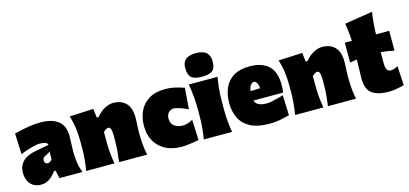

<svg xmlns="http://www.w3.org/2000/svg" viewBox="-65 -1214 3607 1692"><g transform="rotate(-15 1738.5 -368.5)"><path d="M147 14Q102 14 73 -5.5Q44 -25 30 -57Q16 -89 16 -126Q16 -170.5 32.2 -199.2Q48.5 -228 73 -245.5Q97.5 -263 123.5 -271.8Q149.5 -280.5 169 -284L297 -308Q298 -321 279.2 -330Q260.5 -339 216 -339Q205 -339 175.5 -332.2Q146 -325.5 110.8 -314.2Q75.5 -303 47 -290L39 -481Q64.5 -487 103 -495.8Q141.5 -504.5 187.2 -511.2Q233 -518 281 -518Q381 -518 439 -474.8Q497 -431.5 497 -333Q497 -307 495 -271.5Q493 -236 493 -212V-190Q493 -147.5 499 -99.8Q505 -52 525 0H315L299 -73H285Q265 -42.5 229 -14.2Q193 14 147 14ZM251 -153Q261.5 -153 272.2 -160.5Q283 -168 291 -179V-250Q285 -243.5 277.2 -238.2Q269.5 -233 253 -226Q242 -221.5 231.5 -212.8Q221 -204 221 -186Q221 -169 230.8 -161Q240.5 -153 251 -153Z M559 0Q567.5 -52 572.2 -101Q577 -150 577 -213V-263Q577 -322.5 569.8 -381.2Q562.5 -440 543 -502L761 -512L771 -431H788Q820.5 -471.5 862 -494.8Q903.5 -518 944 -518Q1016 -518 1058.5 -474.5Q1101 -431 1101 -341Q1101 -308 1098.5 -275.2Q1096 -242.5 1096 -213Q1096 -150 1100 -101Q1104 -52 1115 0H859Q866 -52 870 -99.5Q874 -147 874 -200V-238Q874 -279.5 867 -298.8Q860 -318 842 -318Q835.5 -318 821.5 -309Q807.5 -300 799 -291V-200Q799 -147 803.5 -99.5Q808 -52 817 0Z M1428 12Q1341.5 12 1280 -21.2Q1218.5 -54.5 1185.8 -113.2Q1153 -172 1153 -249Q1153 -326.5 1182 -387Q1211 -447.5 1269.2 -482.2Q1327.5 -517 1416 -517Q1466.5 -517 1511.8 -505.8Q1557 -494.5 1589 -483L1574 -291Q1527 -313.5 1493.2 -323.2Q1459.5 -333 1443 -333Q1416 -331 1397.5 -311.2Q1379 -291.5 1379 -256Q1379 -212.5 1409.2 -189.8Q1439.5 -167 1488 -166Q1504 -166 1529.5 -173.2Q1555 -180.5 1578 -194L1586 -7Q1555.5 -2 1512.8 5Q1470 12 1428 12Z M1632 0Q1640.5 -52 1645.2 -101Q1650 -150 1650 -213V-263Q1650 -318 1647.2 -358.8Q1644.5 -399.5 1640 -433.5Q1635.5 -467.5 1630 -502H1892Q1886 -467.5 1881.5 -433.5Q1877 -399.5 1874.5 -358.8Q1872 -318 1872 -263V-213Q1872 -150 1876.5 -101Q1881 -52 1890 0ZM1760.5 -538Q1695.5 -538 1666 -561.5Q1636.5 -585 1636.5 -653Q1636.5 -701 1666 -727Q1695.5 -753 1761.5 -753Q1827 -753 1856.2 -725Q1885.5 -697 1885.5 -646Q1885.5 -583 1856 -560.5Q1826.5 -538 1760.5 -538Z M2226 16Q2121 16 2056 -18Q1991 -52 1961 -112.2Q1931 -172.5 1931 -251Q1931 -329.5 1958 -389.8Q1985 -450 2041.2 -484Q2097.5 -518 2186 -518Q2297 -518 2358 -463.5Q2419 -409 2419 -288Q2419 -266.5 2417.8 -250.2Q2416.5 -234 2414 -218H2143Q2151 -190.5 2178 -176.8Q2205 -163 2255 -163Q2270.5 -163 2296.8 -168.2Q2323 -173.5 2352 -181Q2381 -188.5 2405 -196L2412 -12Q2379 -4.5 2334.5 5.8Q2290 16 2226 16ZM2188 -377Q2172 -374.5 2158.5 -357Q2145 -339.5 2140.5 -304.5L2228 -308Q2226.5 -338.5 2215 -357Q2203.5 -375.5 2188 -377Z M2465 0Q2473.5 -52 2478.2 -101Q2483 -150 2483 -213V-263Q2483 -322.5 2475.8 -381.2Q2468.5 -440 2449 -502L2667 -512L2677 -431H2694Q2726.5 -471.5 2768 -494.8Q2809.5 -518 2850 -518Q2922 -518 2964.5 -474.5Q3007 -431 3007 -341Q3007 -308 3004.5 -275.2Q3002 -242.5 3002 -213Q3002 -150 3006 -101Q3010 -52 3021 0H2765Q2772 -52 2776 -99.5Q2780 -147 2780 -200V-238Q2780 -279.5 2773 -298.8Q2766 -318 2748 -318Q2741.5 -318 2727.5 -309Q2713.5 -300 2705 -291V-200Q2705 -147 2709.5 -99.5Q2714 -52 2723 0Z M3317 16Q3217.5 16 3165.2 -22.2Q3113 -60.5 3113 -160Q3113 -190 3114.5 -229.2Q3116 -268.5 3117 -331.5L3053 -321V-502H3117Q3115.5 -546 3111 -584.2Q3106.5 -622.5 3100 -663L3355 -703Q3347.5 -652.5 3343.2 -605Q3339 -557.5 3337.5 -502H3458V-321Q3427.5 -328 3397 -332.5Q3366.5 -337 3337 -340V-237Q3337 -200.5 3347.8 -180.8Q3358.5 -161 3384 -161Q3409 -161 3448 -182L3458 -6Q3435 0.5 3394.5 8.2Q3354 16 3317 16Z"/></g></svg>

Font: Commissioner Flair Black
Style: Regular
Weight: 900
Designer: Kostas Bartsokas
Foundry: Kostas Bartsokas
Version: Version 1.000; ttfautohint (v1.8.3)